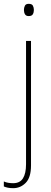

<svg xmlns="http://www.w3.org/2000/svg" viewBox="-52 -742 268 1003"><path d="M73 -690Q73 -702 78 -712Q83 -722 98 -722Q115 -722 120 -712Q125 -702 125 -690Q125 -677 119.5 -667.5Q114 -658 98 -658Q84 -658 78.5 -667.5Q73 -677 73 -690ZM17 241Q1 241 -11 238.5Q-23 236 -32 232V206Q-21 211 -8.5 213Q4 215 17 215Q52 215 68 189.5Q84 164 84 116V-528H110V122Q110 185 82.5 213Q55 241 17 241Z"/></svg>

Font: Noto Sans Lao Looped SemiCondensed Thin
Style: Regular
Weight: 100
Width: 4
Designer: Mark Frömberg, Ben Mitchell
Foundry: The Fontpad Ltd
Version: Version 1.002; ttfautohint (v1.8.4.7-5d5b)